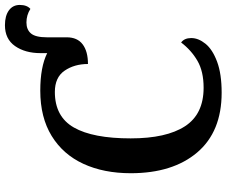

<svg xmlns="http://www.w3.org/2000/svg" viewBox="-90 -817 917 777"><g transform="rotate(-90 368.5 -428.5)"><path d="M56 -358Q56 -467 94 -549.5Q132 -632 207 -678Q282 -724 390 -724Q486 -724 542 -696V-723Q542 -785 570.5 -826Q599 -867 655 -867Q693 -867 715 -851Q737 -835 737 -807Q737 -778 721 -764Q696 -780 666 -780Q637 -780 621.5 -761.5Q606 -743 606 -697V-617Q606 -574 577.5 -552.5Q549 -531 498 -531Q498 -586 471 -625.5Q444 -665 385 -665Q285 -665 241 -588Q197 -511 197 -358Q197 -214 246 -138.5Q295 -63 402 -63Q468 -63 511 -88Q554 -113 585 -154Q603 -141 603 -113Q603 -84 580 -55.5Q557 -27 507.5 -8.5Q458 10 382 10Q224 10 140 -89Q56 -188 56 -358Z"/></g></svg>

Font: Noto Serif SemiBold
Style: Regular
Weight: 600
Designer: Monotype Design Team
Foundry: Monotype Imaging Inc.
Version: Version 1.001